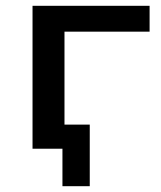

<svg xmlns="http://www.w3.org/2000/svg" viewBox="-20 -512 554 661"><path d="M195 129V0H99V-83H289V129ZM92 0V-492H495V-403H202V0Z"/></svg>

Font: Nunito Sans 10pt SemiExpanded SemiBold
Style: Regular
Weight: 600
Width: 6
Designer: Vernon Adams
Foundry: Vernon Adams
Version: Version 3.101;gftools[0.9.27]